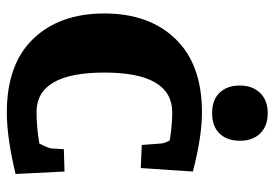

<svg xmlns="http://www.w3.org/2000/svg" viewBox="-138 -636 786 549"><g transform="rotate(90 254.5 -362.0)"><path d="M302 11Q164 11 91.5 -64.5Q19 -140 19 -268Q19 -396 92 -471.5Q165 -547 302 -547Q371 -547 471 -521L461 -372L395 -375L391 -428Q391 -439 382 -455Q337 -462 302 -462Q188 -462 188 -268Q188 -74 301 -74Q344 -74 391 -82Q405 -110 405 -117L407 -152L471 -154L478 -14Q374 11 302 11ZM246 -713Q267 -735 304 -735Q341 -735 362 -713.5Q383 -692 383 -655.5Q383 -619 362.5 -597.5Q342 -576 304 -576Q266 -576 245.5 -597.5Q225 -619 225 -655Q225 -691 246 -713Z"/></g></svg>

Font: Andada SC
Style: Bold
Weight: 700
Designer: Carolina Giovagnoli
Foundry: Carolina Giovagnoli
Version: Version 1.003